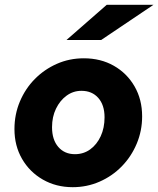

<svg xmlns="http://www.w3.org/2000/svg" viewBox="-20 -767 657 797"><path d="M282 10Q213 10 158 -21.5Q103 -53 71.5 -107.5Q40 -162 40 -231Q40 -292 62.5 -345.5Q85 -399 124.5 -439Q164 -479 216 -502Q268 -525 328 -525Q398 -525 452.5 -494Q507 -463 538.5 -408.5Q570 -354 570 -284Q570 -224 547.5 -170.5Q525 -117 485.5 -76.5Q446 -36 393.5 -13Q341 10 282 10ZM291 -127Q327 -127 354.5 -147Q382 -167 398 -201.5Q414 -236 414 -280Q414 -331 388 -360.5Q362 -390 318 -390Q284 -390 256.5 -370Q229 -350 212.5 -316Q196 -282 196 -239Q196 -187 222 -157Q248 -127 291 -127ZM256 -601 423 -747H617L400 -601Z"/></svg>

Font: Red Hat Text
Style: Italic
Weight: 300
Italic angle: -12°
Designer: Pentagram, MCKL
Foundry: Pentagram, MCKL
Version: Version 1.023